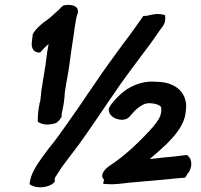

<svg xmlns="http://www.w3.org/2000/svg" viewBox="-20 -781 834 798"><path d="M112 -603C110 -585 118 -563 140 -563H147L165 -583H166C170 -588 176 -593 182 -598C181 -588 177 -574 176 -564L169 -510C164 -476 156 -435 151 -398V-396C151 -389 150 -382 149 -376L147 -359C146 -355 144 -353 144 -351V-348C138 -321 137 -296 137 -275L144 -271C165 -259 193 -263 214 -270L216 -272C233 -285 229 -288 236 -295C235 -312 242 -329 245 -352L247 -368C248 -376 249 -384 249 -394C254 -432 264 -477 269 -516L277 -575C280 -595 284 -621 287 -641L291 -670L296 -701C298 -711 301 -722 304 -729V-733C305 -762 265 -763 248 -759H245C239 -754 233 -751 227 -743C213 -731 193 -711 181 -702L163 -689C149 -678 126 -659 116 -638ZM103 -15 110 -11C137 4 182 -2 202 -20L208 -26C208 -35 206 -35 209 -43C214 -52 225 -68 236 -85C273 -136 296 -162 336 -220C398 -308 463 -410 528 -496C555 -532 576 -561 593 -583C617 -614 635 -644 656 -671C668 -688 668 -702 666 -718L658 -720C632 -727 607 -719 589 -715H576C557 -689 538 -660 519 -635C502 -613 481 -584 454 -547C388 -458 323 -356 260 -268C238 -236 220 -213 205 -192C189 -173 173 -152 156 -128C131 -93 110 -62 104 -24ZM432 -323C434 -302 451 -293 461 -288H462C485 -279 508 -283 519 -297C526 -304 537 -318 548 -328C567 -343 582 -353 603 -352C622 -351 634 -348 645 -341C651 -338 653 -323 647 -302C641 -284 624 -262 602 -238C579 -213 533 -167 507 -146C485 -127 456 -105 438 -94V-93H437C421 -83 391 -55 412 -35L409 -17L423 -16C457 -13 492 -19 520 -22C565 -26 631 -32 678 -36C702 -38 720 -41 741 -42H749L760 -59C780 -82 780 -119 761 -133L758 -137L708 -131C682 -129 638 -124 602 -120C623 -137 651 -162 672 -182C703 -213 736 -250 748 -294C750 -304 752 -313 753 -327C760 -389 716 -441 630 -441C586 -446 543 -432 511 -412H510C472 -386 438 -347 432 -329Z"/></svg>

Font: Hussar Pisanka
Style: BdKur
Weight: 700
Designer: Robert Jablonski
Foundry: Cannot Into Space Fonts
Version: Version 1.070